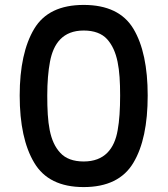

<svg xmlns="http://www.w3.org/2000/svg" viewBox="-20 -762 681 780"><path d="M119 -101C158 -35 225 -2 320 -2C415 -2 483 -35 522 -101C561 -166 580 -257 580 -374C580 -489 561 -580 522 -645C483 -710 415 -742 320 -742C225 -742 158 -710 119 -645C80 -580 60 -489 60 -374C60 -257 80 -166 119 -101ZM172 -374C172 -428 176 -474 183 -511C197 -586 236 -638 320 -638C362 -638 394 -626 415 -603C458 -555 468 -482 468 -374C468 -318 465 -271 458 -233C445 -157 404 -106 320 -106C278 -106 246 -118 225 -141C181 -188 172 -262 172 -374Z"/></svg>

Font: Poppins Medium
Style: Regular
Weight: 500
Designer: Ninad Kale (Devanagari), Jonny Pinhorn (Latin)
Foundry: Indian Type Foundry
Version: 4.004